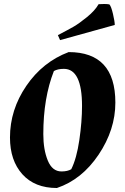

<svg xmlns="http://www.w3.org/2000/svg" viewBox="-20 -927 628 962"><path d="M391 -396Q391 -582 300 -582Q269 -582 250 -571Q197 -436 197 -255Q197 -177 219.5 -122.5Q242 -68 288 -68Q318 -68 337 -79Q364 -133 377.5 -225.5Q391 -318 391 -396ZM30 -238Q30 -377 112 -497Q194 -617 324 -666Q558 -666 558 -413Q558 -277 474 -152Q390 -27 265 15Q154 15 92 -54Q30 -123 30 -238ZM474 -906Q488 -907 502.5 -907Q517 -907 528 -905Q537 -896 546 -857.5Q555 -819 555 -802L281 -726L270 -751Q322 -778 349 -793.5Q376 -809 416 -841.5Q456 -874 474 -906Z"/></svg>

Font: Almendra
Style: Bold Italic
Weight: 700
Italic angle: -12°
Designer: Ana Sanfelippo
Foundry: Ana Sanfelippo
Version: Version 1.004